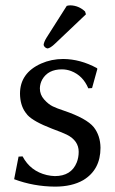

<svg xmlns="http://www.w3.org/2000/svg" viewBox="-20 -692 431 722"><path d="M231 -669.9Q237.3 -671.9 245.1 -671.9Q276.4 -670.9 299.8 -648.9L303.2 -638.2L188 -528.8Q168.9 -510.3 158.2 -509.8Q147 -512.7 144 -522.9Q145 -534.2 155.3 -550.8ZM49.8 -103 64.9 -104Q94.2 -48.3 156.2 -33.7Q171.4 -30.3 186 -29.8Q248 -29.8 268.6 -81.1Q275.9 -99.6 275.9 -121.1Q275.9 -163.1 231.4 -185.5Q216.8 -192.9 175.8 -208Q106 -234.9 83.5 -259.3Q78.6 -265.1 75.2 -270Q55.7 -297.4 55.2 -339.8Q55.2 -417.5 134.8 -453.1Q173.3 -470.2 217.8 -470.2Q282.2 -469.7 344.2 -436L346.2 -433.1L326.2 -360.8L312 -359.9Q292 -407.7 247.6 -424.8Q230.5 -431.2 212.9 -431.2Q161.1 -431.2 139.2 -393.6Q130.4 -377.9 129.9 -359.9Q129.9 -335.9 146 -317.9Q162.1 -299.8 178.5 -292Q194.8 -284.2 218.8 -276.4L220.2 -275.9Q305.2 -247.1 332.5 -213.9Q357.4 -182.1 357.9 -136.2Q357.9 -53.7 293 -14.6Q250.5 9.8 187 9.8Q106.4 9.3 33.2 -18.1Z"/></svg>

Font: Linux Biolinum Capitals O
Style: Small Caps
Weight: 400
Designer: Philipp H. Poll
Foundry: Philipp H. Poll
Version: Version 1.0.4